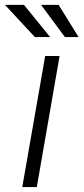

<svg xmlns="http://www.w3.org/2000/svg" viewBox="-62 -754 337 774"><path d="M0 0ZM86.4 0H27.8L120.1 -528.3H178.2ZM140.1 -604.5H78.6L-42 -734.4H34.7ZM254.9 -604.5H199.7L103.5 -734.4H174.3Z"/></svg>

Font: Roboto Light
Style: Italic
Weight: 300
Italic angle: -12°
Designer: Google
Version: Version 2.134; 2016; ttfautohint (v1.6)